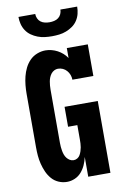

<svg xmlns="http://www.w3.org/2000/svg" viewBox="-103 -1014 706 1082"><g transform="rotate(-10 250.0 -473.5)"><path d="M191 8Q166 8 143 -2Q120 -12 104 -30.5Q88 -49 78 -71.5Q68 -94 62 -118Q56 -142 54 -166Q52 -190 52 -215V-520Q52 -545 54.5 -570Q57 -595 63 -619Q69 -643 80 -665.5Q91 -688 108.5 -706Q126 -724 150 -733.5Q174 -743 199 -743Q216 -743 233.5 -738.5Q251 -734 267 -725.5Q283 -717 296.5 -705Q310 -693 320 -678V-735H440V-554H320Q320 -568 315 -581.5Q310 -595 300.5 -606Q291 -617 278 -623Q265 -629 250 -629Q239 -629 228.5 -623.5Q218 -618 211 -609Q204 -600 199.5 -589Q195 -578 193 -566.5Q191 -555 190 -543.5Q189 -532 189 -520V-215Q189 -203 190 -192Q191 -181 193 -169.5Q195 -158 199 -147Q203 -136 210 -127Q217 -118 227 -112Q237 -106 249 -106Q260 -106 270 -112Q280 -118 285.5 -128Q291 -138 294.5 -148.5Q298 -159 300 -170Q302 -181 302.5 -192.5Q303 -204 303 -215V-297H250V-411H440V0H313V-113Q308 -90 298.5 -68.5Q289 -47 273.5 -29Q258 -11 236 -1.5Q214 8 191 8ZM250 -815Q229 -815 208.5 -817.5Q188 -820 168.5 -827.5Q149 -835 132 -847Q115 -859 103.5 -876.5Q92 -894 87 -914Q82 -934 82 -955H178Q178 -942 183.5 -929.5Q189 -917 199.5 -909Q210 -901 223.5 -898Q237 -895 250 -895Q263 -895 276.5 -898Q290 -901 300.5 -909Q311 -917 316.5 -929.5Q322 -942 322 -955H418Q418 -934 413 -914Q408 -894 396.5 -876.5Q385 -859 368 -847Q351 -835 331.5 -827.5Q312 -820 291.5 -817.5Q271 -815 250 -815Z"/></g></svg>

Font: Iosevka Curly Slab Heavy
Style: Regular
Weight: 900
Monospace: yes
Designer: Belleve Invis
Foundry: Belleve Invis
Version: Version 22.1.2; ttfautohint (v1.8.4)